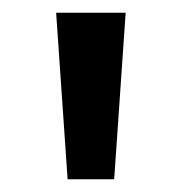

<svg xmlns="http://www.w3.org/2000/svg" viewBox="-20 -792 284 301"><path d="M159 -511H86L68 -772H177Z"/></svg>

Font: Bitter Pro SemiBold
Style: Regular
Weight: 600
Designer: Sol Matas, and Bitter project Authors
Foundry: Sol Matas
Version: Version 1.010